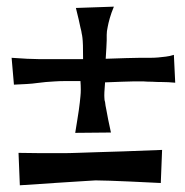

<svg xmlns="http://www.w3.org/2000/svg" viewBox="-20 -554 552 572"><path d="M206.1 -530.3 319.3 -534.2Q311.5 -515.6 307.1 -500Q302.7 -484.4 300.8 -473.6Q297.9 -460.9 297.9 -450.2V-433.6Q297.9 -424.8 296.9 -411.6Q295.9 -398.4 294.9 -378.9Q330.1 -379.9 355 -380.9Q379.9 -381.8 396.5 -381.8H427.7Q439.5 -381.8 451.2 -382.8Q461.9 -383.8 474.1 -385.3Q486.3 -386.7 498 -390.6L502 -307.6Q480.5 -309.6 463.4 -309.6Q446.3 -309.6 433.6 -310.5Q418.9 -310.5 407.2 -311.5H377.9Q363.3 -311.5 342.3 -310.5Q321.3 -309.6 293 -308.6Q290 -273.4 291 -262.7Q291 -254.9 293 -250Q293.9 -240.2 296.9 -226.6Q298.8 -214.8 302.2 -198.2Q305.7 -181.6 310.5 -159.2L204.1 -158.2Q208 -180.7 210.4 -197.3Q212.9 -213.9 214.8 -225.6L217.8 -249Q218.8 -256.8 219.7 -267.6Q221.7 -285.2 219.7 -312.5Q195.3 -312.5 176.3 -312.5Q157.2 -312.5 143.6 -311.5Q127.9 -310.5 116.2 -309.6Q104.5 -308.6 89.8 -306.6Q77.1 -304.7 59.6 -303.7Q42 -302.7 21.5 -301.8L14.6 -381.8Q41 -379.9 61 -378.9Q81.1 -377.9 94.7 -377.9H121.1H150.4H227.5Q227.5 -403.3 227.1 -418.5Q226.6 -433.6 225.6 -441.4Q224.6 -450.2 223.6 -453.1Q222.7 -460.9 219.7 -471.7Q217.8 -481.4 214.4 -496.1Q210.9 -510.7 206.1 -530.3ZM35.2 -98.6Q72.3 -97.7 104.5 -97.7Q136.7 -97.7 160.2 -97.7Q187.5 -97.7 209 -98.6Q232.4 -99.6 268.6 -100.6Q299.8 -101.6 347.2 -103Q394.5 -104.5 462.9 -107.4L459 -8.8Q404.3 -11.7 367.2 -13.2Q330.1 -14.6 307.6 -15.6Q281.2 -16.6 264.6 -16.6Q248 -15.6 217.8 -13.7Q192.4 -11.7 148.9 -9.3Q105.5 -6.8 39.1 -2Z"/></svg>

Font: Lakki Reddy
Style: Regular
Weight: 400
Designer: Appaji Ambarisha Darbha
Version: Version 1.0.4; ttfautohint (v1.2.42-39fb)